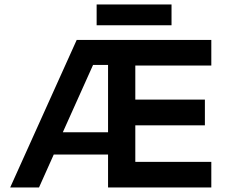

<svg xmlns="http://www.w3.org/2000/svg" viewBox="-20 -826 996 846"><path d="M405.8 -806.2H735.8V-714.8H405.8ZM911.1 -649.9V-537.1H576.2V-387.2H882.8V-273.9H576.2V-112.8H911.1V0H456.1V-145H216.8L151.9 0H24.9L317.9 -649.9ZM256.8 -243.2H456.1V-540H390.1Z"/></svg>

Font: Overused Grotesk SemiBold
Style: Regular
Weight: 600
Version: Version 0.002